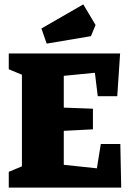

<svg xmlns="http://www.w3.org/2000/svg" viewBox="-20 -856 598 876"><path d="M20 -72 80 -97V-515L20 -540V-612H528L515 -417H426L413 -524L271 -510V-365L404 -360V-266L271 -259V-104L422 -88L440 -199H529L533 0H20ZM169 -726 360 -836 416 -742 395 -691 193 -657Z"/></svg>

Font: Grenze Black
Style: Regular
Weight: 900
Designer: Renata Polastri
Foundry: Omnibus-Type
Version: Version 1.002; ttfautohint (v1.8)